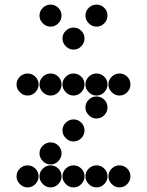

<svg xmlns="http://www.w3.org/2000/svg" viewBox="-20 -818 640 836"><path d="M52 -450Q52 -431 66.5 -416.5Q81 -402 100 -402Q120 -402 134 -416.5Q148 -431 148 -450Q148 -470 134 -484Q120 -498 100 -498Q81 -498 66.5 -484Q52 -470 52 -450ZM152 -450Q152 -431 166.5 -416.5Q181 -402 200 -402Q220 -402 234 -416.5Q248 -431 248 -450Q248 -470 234 -484Q220 -498 200 -498Q181 -498 166.5 -484Q152 -470 152 -450ZM252 -450Q252 -431 266.5 -416.5Q281 -402 300 -402Q320 -402 334 -416.5Q348 -431 348 -450Q348 -470 334 -484Q320 -498 300 -498Q281 -498 266.5 -484Q252 -470 252 -450ZM352 -450Q352 -431 366.5 -416.5Q381 -402 400 -402Q420 -402 434 -416.5Q448 -431 448 -450Q448 -470 434 -484Q420 -498 400 -498Q381 -498 366.5 -484Q352 -470 352 -450ZM452 -450Q452 -431 466.5 -416.5Q481 -402 500 -402Q520 -402 534 -416.5Q548 -431 548 -450Q548 -470 534 -484Q520 -498 500 -498Q481 -498 466.5 -484Q452 -470 452 -450ZM352 -350Q352 -331 366.5 -316.5Q381 -302 400 -302Q420 -302 434 -316.5Q448 -331 448 -350Q448 -370 434 -384Q420 -398 400 -398Q381 -398 366.5 -384Q352 -370 352 -350ZM252 -250Q252 -231 266.5 -216.5Q281 -202 300 -202Q320 -202 334 -216.5Q348 -231 348 -250Q348 -270 334 -284Q320 -298 300 -298Q281 -298 266.5 -284Q252 -270 252 -250ZM152 -150Q152 -131 166.5 -116.5Q181 -102 200 -102Q220 -102 234 -116.5Q248 -131 248 -150Q248 -170 234 -184Q220 -198 200 -198Q181 -198 166.5 -184Q152 -170 152 -150ZM52 -50Q52 -31 66.5 -16.5Q81 -2 100 -2Q120 -2 134 -16.5Q148 -31 148 -50Q148 -70 134 -84Q120 -98 100 -98Q81 -98 66.5 -84Q52 -70 52 -50ZM152 -50Q152 -31 166.5 -16.5Q181 -2 200 -2Q220 -2 234 -16.5Q248 -31 248 -50Q248 -70 234 -84Q220 -98 200 -98Q181 -98 166.5 -84Q152 -70 152 -50ZM252 -50Q252 -31 266.5 -16.5Q281 -2 300 -2Q320 -2 334 -16.5Q348 -31 348 -50Q348 -70 334 -84Q320 -98 300 -98Q281 -98 266.5 -84Q252 -70 252 -50ZM352 -50Q352 -31 366.5 -16.5Q381 -2 400 -2Q420 -2 434 -16.5Q448 -31 448 -50Q448 -70 434 -84Q420 -98 400 -98Q381 -98 366.5 -84Q352 -70 352 -50ZM452 -50Q452 -31 466.5 -16.5Q481 -2 500 -2Q520 -2 534 -16.5Q548 -31 548 -50Q548 -70 534 -84Q520 -98 500 -98Q481 -98 466.5 -84Q452 -70 452 -50ZM152 -750Q152 -731 166.5 -716.5Q181 -702 200 -702Q220 -702 234 -716.5Q248 -731 248 -750Q248 -770 234 -784Q220 -798 200 -798Q181 -798 166.5 -784Q152 -770 152 -750ZM352 -750Q352 -731 366.5 -716.5Q381 -702 400 -702Q420 -702 434 -716.5Q448 -731 448 -750Q448 -770 434 -784Q420 -798 400 -798Q381 -798 366.5 -784Q352 -770 352 -750ZM252 -650Q252 -631 266.5 -616.5Q281 -602 300 -602Q320 -602 334 -616.5Q348 -631 348 -650Q348 -670 334 -684Q320 -698 300 -698Q281 -698 266.5 -684Q252 -670 252 -650Z"/></svg>

Font: Matrix Sans Print
Style: Regular
Weight: 400
Designer: Brad Neil
Version: Version 1.100